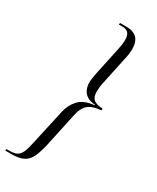

<svg xmlns="http://www.w3.org/2000/svg" viewBox="-269 -824 834 1018"><g transform="rotate(30 148.0 -315.0)"><path d="M-45 130 -42 120H-25Q4 120 20.5 111.5Q37 103 47 80Q57 57 66 12L112 -196Q122 -243 152.5 -276Q183 -309 246 -315L247 -318Q213 -320 194.5 -333.5Q176 -347 168.5 -366Q161 -385 161 -404Q161 -418 163.5 -433Q166 -448 169 -465L205 -634Q208 -648 210.5 -664Q213 -680 213 -694Q213 -724 201 -737Q189 -750 162 -750H142L145 -760H184Q270 -760 270 -672Q270 -658 267.5 -640Q265 -622 259 -597L227 -446Q222 -426 220.5 -409Q219 -392 219 -384Q219 -352 234 -337.5Q249 -323 292 -320L290 -309Q240 -306 213.5 -284.5Q187 -263 177 -212L134 -12Q122 43 106.5 74Q91 105 64.5 117.5Q38 130 -6 130Z"/></g></svg>

Font: Noto Serif Display ExtraCondensed Light
Style: Italic
Weight: 300
Width: 2
Italic angle: -12°
Designer: Monotype Design Team
Foundry: Monotype Imaging Inc.
Version: Version 2.009